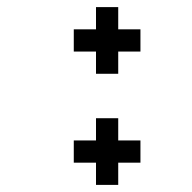

<svg xmlns="http://www.w3.org/2000/svg" viewBox="-20 -520 540 540"><path d="M375 -62.5V-125H312.5V-187.5H250V-125H187.5V-62.5H250V0H312.5V-62.5ZM375 -375V-437.5H312.5V-500H250V-437.5H187.5V-375H250V-312.5H312.5V-375Z"/></svg>

Font: Unifont
Style: Regular
Weight: 500
Version: Version 15.1.04